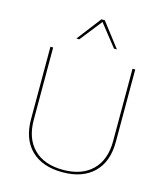

<svg xmlns="http://www.w3.org/2000/svg" viewBox="-129 -982 937 1089"><g transform="rotate(15 340.0 -437.5)"><path d="M589 -235Q589 -118 523.5 -54Q458 10 340 10Q222 10 156.5 -54Q91 -118 91 -235V-660H107V-235Q107 -125 168.5 -64.5Q230 -4 340 -4Q450 -4 511.5 -64.5Q573 -125 573 -235V-660H589ZM442 -743 340 -872 238 -743H221L330 -885H350L459 -743Z"/></g></svg>

Font: Work Sans Thin
Style: Regular
Weight: 260
Designer: Wei Huang
Foundry: Wei Huang
Version: Version 1.500